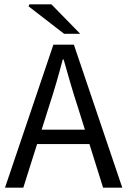

<svg xmlns="http://www.w3.org/2000/svg" viewBox="-20 -861 584 881"><path d="M3 0 225 -656H319L541 0H453L338 -367Q320 -422 304 -476.5Q288 -531 272 -588H268Q253 -531 237 -476.5Q221 -422 203 -367L87 0ZM119 -200V-266H422V-200ZM274 -706 111 -832 115 -841H216L348 -706Z"/></svg>

Font: Source Sans 3 ExtraLight
Style: Regular
Weight: 400
Version: Version 3.052;hotconv 1.1.0;makeotfexe 2.6.0